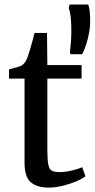

<svg xmlns="http://www.w3.org/2000/svg" viewBox="-20 -842 430 872"><path d="M200.5 10Q148.5 10 120 -14.2Q91.5 -38.5 91.5 -102V-485H21V-527Q35 -531 53.5 -535.5Q72 -540 79.5 -545.5Q89 -552 94.5 -560.5Q100 -569 105.5 -583Q110 -595 116.2 -616.2Q122.5 -637.5 128.2 -658.8Q134 -680 137 -692.5H193.5L195 -546.5H350.5V-485H195V-168Q195 -118.5 199.2 -95.8Q203.5 -73 215.5 -66.8Q227.5 -60.5 250.5 -60.5Q276.5 -60.5 307 -67.8Q337.5 -75 353.5 -82.5L368 -41.5Q353 -29.5 325 -17.8Q297 -6 264 2Q231 10 200.5 10ZM352.5 -595.5 300.5 -596 297.5 -602.5Q300 -623 302 -650Q304 -677 304 -706.5Q304 -776 292 -805.5L296 -821.5H381Q385.5 -807.5 387.5 -789.5Q389.5 -771.5 389.5 -740Q389.5 -720 384.5 -692.5Q379.5 -665 371 -638.8Q362.5 -612.5 352.5 -595.5Z"/></svg>

Font: Merriweather Text
Style: Regular
Weight: 400
Designer: Eben Sorkin
Foundry: Eben Sorkin
Version: Version 2.100; ttfautohint (v1.7.19-72a1) -l 8 -r 50 -G 200 